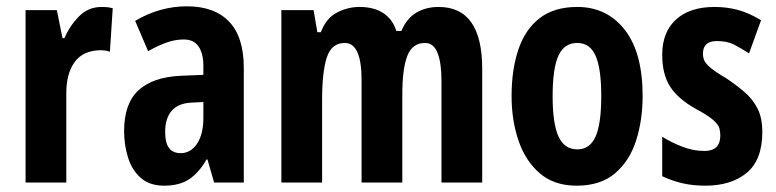

<svg xmlns="http://www.w3.org/2000/svg" viewBox="-20 -629 2458 608"><path d="M302 -607Q308 -607 316.5 -606.5Q325 -606 337 -603L328 -465Q322 -468 312.5 -469Q303 -470 301 -470Q243 -470 216 -432Q189 -394 190 -330V-51H61V-597H160L178 -508H184Q200 -546 229.5 -576.5Q259 -607 302 -607Z M572 -609Q659 -609 705.5 -560.5Q752 -512 752 -414V-51H658L637 -124H634Q610 -82 579 -61.5Q548 -41 500 -41Q454 -41 426 -65.5Q398 -90 385.5 -130Q373 -170 373 -214Q373 -301 418.5 -343Q464 -385 552 -389L624 -392V-421Q624 -459 609 -481.5Q594 -504 562 -504Q536 -504 509.5 -495Q483 -486 449 -467L408 -563Q486 -609 572 -609ZM586 -304Q544 -302 523.5 -278Q503 -254 503 -212Q503 -176 515.5 -160Q528 -144 552 -144Q584 -144 604 -174Q624 -204 624 -255V-306Z M1369 -607Q1507 -607 1507 -411V-51H1378V-374Q1378 -430 1365.5 -461.5Q1353 -493 1326 -493Q1286 -493 1270 -452.5Q1254 -412 1254 -329V-51H1125V-375Q1125 -493 1072 -493Q1030 -493 1015 -447.5Q1000 -402 1000 -313V-51H871V-597H973L985 -527H996Q1013 -572 1047.5 -589.5Q1082 -607 1118 -607Q1165 -607 1194.5 -587Q1224 -567 1235 -531H1251Q1268 -571 1298.5 -589Q1329 -607 1369 -607Z M2015 -325Q2015 -249 1994.5 -184.5Q1974 -120 1928 -80.5Q1882 -41 1806 -41Q1735 -41 1689.5 -80Q1644 -119 1622 -183.5Q1600 -248 1600 -325Q1600 -408 1621.5 -472Q1643 -536 1689 -571.5Q1735 -607 1808 -607Q1902 -607 1958.5 -534.5Q2015 -462 2015 -325ZM1730 -324Q1730 -238 1748.5 -197Q1767 -156 1808 -156Q1848 -156 1866 -196.5Q1884 -237 1884 -325Q1884 -412 1866 -452.5Q1848 -493 1808 -493Q1767 -493 1748.5 -453Q1730 -413 1730 -324Z M2394 -211Q2394 -123 2345 -82Q2296 -41 2213 -41Q2175 -41 2142 -48.5Q2109 -56 2077 -71V-196Q2104 -179 2139 -165Q2174 -151 2211 -151Q2261 -151 2261 -200Q2261 -212 2258 -223Q2255 -234 2239 -248.5Q2223 -263 2184 -284Q2128 -315 2102.5 -354Q2077 -393 2077 -456Q2077 -527 2120.5 -567Q2164 -607 2243 -607Q2282 -607 2317 -597.5Q2352 -588 2390 -565L2352 -460Q2327 -476 2305 -487.5Q2283 -499 2250 -499Q2206 -499 2206 -459Q2206 -447 2210.5 -437Q2215 -427 2230.5 -414Q2246 -401 2280 -381Q2310 -361 2336.5 -338.5Q2363 -316 2378.5 -286Q2394 -256 2394 -211Z"/></svg>

Font: Noto Sans Tamil UI ExtraCondensed
Style: Bold
Weight: 700
Width: 2
Designer: Jelle Bosma - Monotype Design Team
Foundry: Monotype Imaging Inc.
Version: Version 2.004; ttfautohint (v1.8.4.7-5d5b)